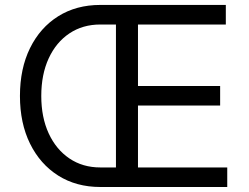

<svg xmlns="http://www.w3.org/2000/svg" viewBox="-20 -747 993 767"><path d="M380.7 0Q284.8 0 212.5 -45.6Q140.3 -91.3 100 -173.1Q59.7 -255 59.7 -363.6Q59.7 -473 100 -554.9Q140.3 -636.7 212.5 -682Q284.8 -727.3 380.7 -727.3H882.1V-649.1H531.2V-403.4H859.4V-325.3H531.2V-78.1H887.8V0ZM443.2 -78.1V-649.1H380.7Q310.4 -649.1 257.3 -613.6Q204.2 -578.1 174.5 -513.8Q144.9 -449.6 144.9 -363.6Q144.9 -278.4 174.5 -214.1Q204.2 -149.9 257.3 -114Q310.4 -78.1 380.7 -78.1Z"/></svg>

Font: Inter Zeller
Style: Regular
Weight: 400
Designer: Rasmus Andersson; Joe Bland
Foundry: zeller
Version: Version 3.015;git-dec3a8cb1